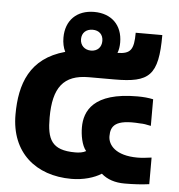

<svg xmlns="http://www.w3.org/2000/svg" viewBox="-50 -712 711 762"><g transform="rotate(5 306.0 -331.0)"><path d="M262 3C309 3 353 -10 381 -28C405 -7 436 3 474 3C511 3 543 1 572 -3V-109C551 -106 532 -104 516 -104C429 -104 398 -144 398 -179C398 -219 414 -248 515 -240C529 -240 539 -238 558 -234V-340C539 -344 520 -346 495 -346C319 -346 286 -269 286 -205C286 -174 293 -133 311 -112C299 -105 283 -103 268 -103C173 -103 155 -146 155 -232C155 -351 195 -405 296 -405H398C537 -405 572 -435 572 -597H466C466 -529 453 -512 401 -511C406 -524 408 -538 408 -553C408 -622 364 -665 295 -665C226 -665 182 -622 182 -553C182 -532 186 -513 194 -497C55 -459 19 -354 19 -232C19 -81 120 3 262 3ZM252 -553C252 -578 269 -594 295 -594C321 -594 337 -578 337 -553C337 -528 321 -511 295 -511C270 -511 252 -528 252 -553Z"/></g></svg>

Font: Vanilla Cream ExtraBold
Style: Regular
Weight: 800
Designer: Jeremy Tribby, Jinavaṁso
Foundry: Tribby Type
Version: Version 1.422;Glyphs 3.1.2 (3151)